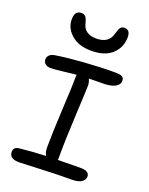

<svg xmlns="http://www.w3.org/2000/svg" viewBox="-179 -1054 909 1173"><g transform="rotate(20 275.5 -467.5)"><path d="M276.9 -762.2Q195.8 -762.2 147.9 -803.2Q100.1 -844.2 100.1 -901.9Q100.1 -932.1 111.1 -945.6Q122.1 -959 144 -959Q161.1 -959 170.9 -947.8Q180.7 -936.5 188 -905.8Q195.3 -874.5 219.2 -858.6Q243.2 -842.8 279.8 -842.8Q359.4 -842.8 377.9 -907.2Q386.2 -939.9 395.3 -951.9Q404.3 -963.9 420.9 -963.9Q459 -963.9 459 -916Q459 -849.6 411.9 -805.9Q364.7 -762.2 276.9 -762.2ZM97.2 28.8Q32.2 28.8 32.2 -16.1Q32.2 -47.9 67.9 -51.8Q159.7 -61.5 237.8 -64Q226.1 -86.4 226.1 -115.2Q226.1 -207 234.6 -366.5Q243.2 -525.9 243.2 -582V-594.2Q213.9 -591.8 160.9 -585Q107.9 -578.1 80.1 -578.1Q57.6 -578.1 44.9 -589.1Q32.2 -600.1 32.2 -618.2Q32.2 -633.8 43.7 -645.5Q55.2 -657.2 80.1 -661.1Q153.3 -672.9 258.8 -680.4Q364.3 -688 460 -688Q493.2 -688 506.1 -680.7Q519 -673.3 519 -654.8Q519 -628.4 491 -613.8Q462.9 -599.1 414.1 -599.1Q348.6 -599.1 321.8 -598.1Q332 -576.7 332 -557.1Q332 -527.3 323.5 -363Q314.9 -198.7 314.9 -75.2Q314.9 -73.7 314.5 -70.6Q314 -67.4 314 -65.9Q403.8 -67.9 457 -67.9Q491.7 -67.9 505.4 -58.3Q519 -48.8 519 -32.2Q519 -10.3 498 3.9Q477.1 18.1 435.1 18.1Q345.2 18.1 229 23.4Q112.8 28.8 97.2 28.8Z"/></g></svg>

Font: Shantell Sans Bouncy
Style: Regular
Weight: 400
Designer: Stephen Nixon, Anya Danilova, Shantell Martin
Foundry: Arrow Type
Version: Version 1.006;[9816181b4]